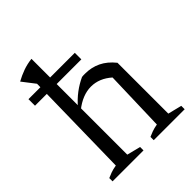

<svg xmlns="http://www.w3.org/2000/svg" viewBox="-207 -872 996 996"><g transform="rotate(-45 291.0 -373.5)"><path d="M39 0V-24Q52 -30 68.5 -36Q85 -42 109 -46L120 -635L66 -705Q95 -721 125.5 -732Q156 -743 191 -747V-44L266 -25V0ZM341 0V-24Q354 -30 370.5 -36Q387 -42 410 -46L420 -381L492 -417V-44L568 -25V0ZM184 -378 183 -398Q211 -431 243 -455Q275 -479 310 -495Q316 -496 322 -496Q328 -496 333 -496Q380 -496 419.5 -477Q459 -458 492 -417L420 -381Q368 -427 307 -427Q246 -427 184 -378ZM32 -610H372V-562H32Z"/></g></svg>

Font: Piazzolla Thin
Style: Regular
Weight: 400
Version: Version 2.001